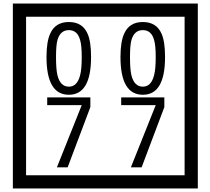

<svg xmlns="http://www.w3.org/2000/svg" viewBox="-20 -980 1195 1090"><path d="M1103 90H53V-960H1103ZM1028 15V-885H128V15ZM497 -656Q497 -442 371 -442Q244 -442 244 -656Q244 -744 265 -789Q294 -855 371 -855Q448 -855 477 -789Q497 -745 497 -656ZM444 -656Q444 -723 435 -752Q420 -809 371 -809Q322 -809 306 -752Q298 -723 298 -656Q298 -587 306 -553Q322 -488 371 -488Q419 -488 435 -554Q444 -587 444 -656ZM917 -656Q917 -442 791 -442Q664 -442 664 -656Q664 -744 685 -789Q714 -855 791 -855Q868 -855 897 -789Q917 -745 917 -656ZM864 -656Q864 -723 855 -752Q840 -809 791 -809Q742 -809 726 -752Q718 -723 718 -656Q718 -587 726 -553Q742 -488 791 -488Q839 -488 855 -554Q864 -587 864 -656ZM493 -372 364 -30H303L444 -383H248V-427H493ZM913 -372 784 -30H723L864 -383H668V-427H913Z"/></svg>

Font: Unicode BMP Fallback SIL
Style: Regular
Weight: 400
Foundry: NRSI, SIL International
Version: Version 5.1 Based on Unicode 5.1